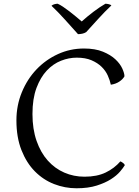

<svg xmlns="http://www.w3.org/2000/svg" viewBox="-20 -991 745 1029"><path d="M647 -582Q639 -567 620 -554Q601 -541 574 -537Q569 -561 557.5 -586.5Q546 -612 524.5 -633Q503 -654 470.5 -668Q438 -682 391 -682Q349 -682 307 -665.5Q265 -649 231 -613Q197 -577 175.5 -519.5Q154 -462 154 -380Q154 -299 176 -236Q198 -173 236 -130.5Q274 -88 324.5 -66Q375 -44 433 -44Q500 -44 546.5 -66.5Q593 -89 625 -126Q631 -124 639 -118Q647 -112 649 -106Q641 -92 623 -71Q605 -50 574.5 -30.5Q544 -11 498.5 3.5Q453 18 390 18Q328 18 270 -4.5Q212 -27 167 -72.5Q122 -118 95 -186.5Q68 -255 68 -346Q68 -426 97 -496.5Q126 -567 175.5 -619Q225 -671 290.5 -701Q356 -731 430 -731Q490 -731 531.5 -714Q573 -697 598.5 -673Q624 -649 635.5 -623.5Q647 -598 647 -582ZM577 -962Q542 -929 507 -890.5Q472 -852 442 -819Q433 -813 421 -810.5Q409 -808 398 -808Q365 -845 327.5 -886.5Q290 -928 256 -960Q262 -966 272 -968.5Q282 -971 289 -971Q301 -966 317.5 -955Q334 -944 351.5 -930.5Q369 -917 386.5 -902.5Q404 -888 418 -876Q431 -888 447.5 -901.5Q464 -915 481 -928Q498 -941 514.5 -952Q531 -963 545 -971Q553 -971 563 -968.5Q573 -966 577 -962Z"/></svg>

Font: Gotu
Style: Regular
Weight: 400
Designer: Sarang Kulkarni & Kailash Malviya
Foundry: Ek Type
Version: Version 2.320;hotconv 1.0.109;makeotfexe 2.5.65596; ttfautoh